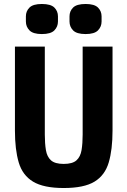

<svg xmlns="http://www.w3.org/2000/svg" viewBox="-20 -932 640 964"><path d="M205 -698V-256Q205 -212 210.5 -178.5Q216 -145 236 -127Q256 -109 300 -109Q344 -109 364 -127Q384 -145 389.5 -178.5Q395 -212 395 -256V-698H545V-276Q545 -181 526 -116.5Q507 -52 454.5 -20Q402 12 300 12Q199 12 146 -20Q93 -52 74 -116.5Q55 -181 55 -276V-698ZM190 -761Q146 -761 128 -779.5Q110 -798 110 -824V-850Q110 -876 128 -894Q146 -912 190 -912Q235 -912 253 -894Q271 -876 271 -850V-824Q271 -798 253 -779.5Q235 -761 190 -761ZM410 -761Q365 -761 347 -779.5Q329 -798 329 -824V-850Q329 -876 347 -894Q365 -912 410 -912Q454 -912 472 -894Q490 -876 490 -850V-824Q490 -798 472 -779.5Q454 -761 410 -761Z"/></svg>

Font: Lilex Nerd Font
Style: Bold
Weight: 700
Designer: Mike Abbink, Paul van der Laan, Pieter van Rosmalen, Mikhael Khrustik
Foundry: Mikhael Khrustik
Version: Version 2.400; ttfautohint (v1.8.4.7-5d5b);Nerd Fonts 3.3.0